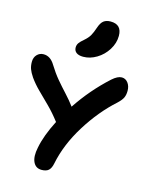

<svg xmlns="http://www.w3.org/2000/svg" viewBox="-135 -1037 891 1110"><g transform="rotate(15 311.0 -482.0)"><path d="M285.2 -710Q258.3 -710 244.1 -720.9Q230 -731.9 230 -751Q230 -766.1 238.3 -778.1Q246.6 -790 266.1 -806.2Q288.1 -825.2 298.6 -843.5Q309.1 -861.8 319.8 -894Q330.1 -924.3 345.9 -936.3Q361.8 -948.2 387.2 -948.2Q454.1 -948.2 454.1 -879.9Q454.1 -836.4 429.2 -796.6Q404.3 -756.8 365.2 -733.4Q326.2 -710 285.2 -710ZM222.2 -16.1Q187 -16.1 172.1 -47.9Q157.2 -79.6 168.9 -134.8Q183.1 -210 231.9 -305.2Q197.3 -350.6 160.2 -387.5Q123 -424.3 92 -454.8Q61 -485.4 37.1 -519Q20 -544.4 13.4 -563Q6.8 -581.5 6.8 -605Q6.8 -631.8 22.7 -648.4Q38.6 -665 62 -665Q103 -665 129.9 -620.1Q156.7 -576.7 184.3 -543.9Q211.9 -511.2 242.2 -478.5Q272.5 -445.8 295.9 -414.1Q373.5 -530.8 476.1 -624Q508.3 -652.8 533.2 -652.8Q555.7 -652.8 570.3 -633.8Q585 -614.7 585 -585.9Q585 -562 577.1 -544.9Q569.3 -527.8 545.9 -505.9Q453.6 -423.3 380.9 -306.4Q308.1 -189.5 284.2 -70.8Q278.3 -41.5 264.2 -28.8Q250 -16.1 222.2 -16.1Z"/></g></svg>

Font: Shantell Sans Irregular
Style: Regular
Weight: 600
Designer: Stephen Nixon, Anya Danilova, Shantell Martin
Foundry: Arrow Type
Version: Version 1.006;[9816181b4]